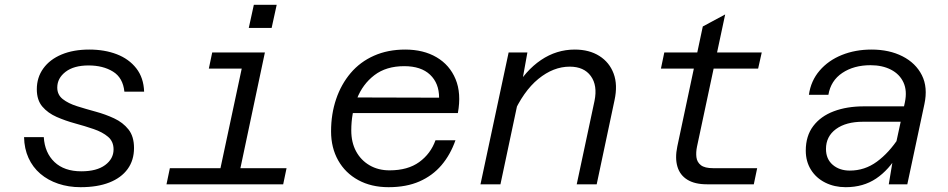

<svg xmlns="http://www.w3.org/2000/svg" viewBox="-20 -766 3940 798"><path d="M315 12Q265 12 222 -2.5Q179 -17 147.5 -44Q116 -71 98.5 -109.5Q81 -148 80 -196H162Q166 -131 206.5 -92.5Q247 -54 318 -54Q382 -54 417 -80Q452 -106 452 -145Q452 -178 429 -197.5Q406 -217 369.5 -229.5Q333 -242 292.5 -253Q252 -264 215.5 -280Q179 -296 156 -323Q133 -350 133 -395Q133 -444 160 -481.5Q187 -519 236 -539.5Q285 -560 351 -560Q415 -560 465.5 -540.5Q516 -521 546.5 -482Q577 -443 579 -385H497Q491 -443 449.5 -468.5Q408 -494 348 -494Q287 -494 252.5 -467.5Q218 -441 218 -402Q218 -372 241 -354Q264 -336 300.5 -324.5Q337 -313 377.5 -302Q418 -291 454.5 -274Q491 -257 514 -228Q537 -199 537 -151Q537 -100 510.5 -63.5Q484 -27 434.5 -7.5Q385 12 315 12Z M882 0 999 -548H1081L965 0ZM672 0 686 -67H1171L1157 0ZM848 -481 862 -548H1040L1026 -481ZM1014 -650 1035 -746H1130L1109 -650Z M1595 12Q1523 12 1469 -17.5Q1415 -47 1385.5 -99.5Q1356 -152 1356 -220Q1356 -292 1377 -354Q1398 -416 1437.5 -462.5Q1477 -509 1534.5 -534.5Q1592 -560 1664 -560Q1740 -560 1794.5 -528Q1849 -496 1873.5 -437Q1898 -378 1883 -296H1429L1444 -361L1805 -360Q1805 -420 1767.5 -455.5Q1730 -491 1660 -491Q1585 -491 1536 -453.5Q1487 -416 1463.5 -355.5Q1440 -295 1440 -224Q1440 -174 1460 -137Q1480 -100 1516 -79Q1552 -58 1599 -58Q1675 -58 1722.5 -92.5Q1770 -127 1790 -183H1873Q1852 -123 1815 -79.5Q1778 -36 1723.5 -12Q1669 12 1595 12Z M2377 0 2451 -347Q2464 -411 2435.5 -450Q2407 -489 2348 -489Q2280 -489 2217.5 -438Q2155 -387 2110 -285L2117 -391Q2164 -473 2228.5 -516.5Q2293 -560 2369 -560Q2429 -560 2471 -533.5Q2513 -507 2530.5 -460Q2548 -413 2534 -349L2460 0ZM1977 0 2094 -548H2172L2148 -415L2060 0Z M2918 0Q2868 0 2837 -19Q2806 -38 2795.5 -73.5Q2785 -109 2795 -157L2901 -656L2994 -706L2877 -157Q2872 -133 2874.5 -112.5Q2877 -92 2893 -79.5Q2909 -67 2944 -67H3127L3113 0ZM2727 -481 2741 -548H3146L3131 -481Z M3674 0 3696 -133 3741 -341Q3751 -389 3735 -423.5Q3719 -458 3683 -476.5Q3647 -495 3598 -495Q3529 -495 3481 -463Q3433 -431 3423 -372H3342Q3350 -430 3386.5 -472.5Q3423 -515 3479 -537.5Q3535 -560 3602 -560Q3676 -560 3731 -532Q3786 -504 3811.5 -453.5Q3837 -403 3822 -333L3751 0ZM3495 12Q3448 12 3410 -7Q3372 -26 3350.5 -60.5Q3329 -95 3329 -140Q3329 -201 3360 -242Q3391 -283 3445.5 -303.5Q3500 -324 3570 -324H3751L3737 -260H3567Q3496 -260 3454.5 -229.5Q3413 -199 3413 -147Q3413 -105 3441 -81Q3469 -57 3512 -57Q3574 -57 3624.5 -94Q3675 -131 3716 -194L3714 -127Q3675 -60 3621.5 -24Q3568 12 3495 12Z"/></svg>

Font: Azeret Mono Thin Light
Style: Italic
Weight: 300
Italic angle: -12°
Version: Version 1.002